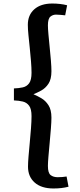

<svg xmlns="http://www.w3.org/2000/svg" viewBox="-20 -842 453 1090"><path d="M284 228Q215 228 177 194.5Q139 161 139 104Q139 82 142 45.5Q145 9 149 -32.5Q153 -74 156 -114Q159 -154 159 -183Q159 -223 145.5 -241.5Q132 -260 109.5 -265.5Q87 -271 59 -272V-340Q87 -341 109.5 -346Q132 -351 145.5 -369.5Q159 -388 159 -429Q159 -457 156 -494Q153 -531 149 -569.5Q145 -608 141.5 -642.5Q138 -677 138 -701Q138 -757 175 -789.5Q212 -822 277 -822Q299 -822 321 -819.5Q343 -817 361 -812L350 -755Q338 -756 325 -757.5Q312 -759 298 -759Q280 -759 266 -747.5Q252 -736 252 -698Q252 -680 255 -646.5Q258 -613 262 -574Q266 -535 269 -498.5Q272 -462 272 -438Q272 -392 255 -366.5Q238 -341 214 -328Q190 -315 170 -307Q191 -298 214.5 -284.5Q238 -271 255 -245Q272 -219 272 -174Q272 -151 269 -112.5Q266 -74 262 -31.5Q258 11 255 46.5Q252 82 252 100Q252 140 267.5 152Q283 164 307 164Q319 164 333.5 163Q348 162 358 160L369 218Q331 228 284 228Z"/></svg>

Font: Literata 7pt Medium
Style: Regular
Weight: 500
Designer: Latin by Veronika Burian and Jose Scaglione. Greek by Irene Vlachou. Cyrillic by Vera Evstafieva.
Foundry: TypeTogether
Version: Version 3.002